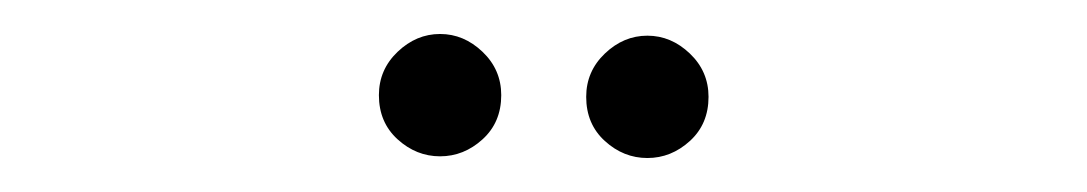

<svg xmlns="http://www.w3.org/2000/svg" viewBox="-20 -846 640 113"><path d="M239 -754Q225 -754 214 -764Q203 -774 203 -790Q203 -805 214 -815.5Q225 -826 239 -826Q253 -826 264 -815.5Q275 -805 275 -790Q275 -774 264 -764Q253 -754 239 -754ZM361 -753Q347 -753 336 -763Q325 -773 325 -789Q325 -804 336 -814.5Q347 -825 361 -825Q375 -825 386 -814.5Q397 -804 397 -789Q397 -773 386 -763Q375 -753 361 -753Z"/></svg>

Font: Phudu Light Light
Style: Regular
Weight: 300
Version: Version 1.005;gftools[0.9.23]